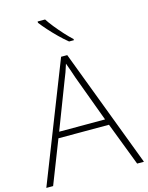

<svg xmlns="http://www.w3.org/2000/svg" viewBox="-137 -1035 865 1119"><g transform="rotate(-15 295.0 -475.0)"><path d="M548 0 448 -261H143L41 0H0L281 -716H318L589 0ZM330 -578Q325 -595 316 -619.5Q307 -644 298 -670Q291 -646 282 -621.5Q273 -597 265 -578L157 -297H434ZM247 -950Q261 -928 283.5 -900Q306 -872 331 -844.5Q356 -817 378 -797V-790H349Q323 -811 295 -838.5Q267 -866 242.5 -893.5Q218 -921 202 -942V-950Z"/></g></svg>

Font: Noto Sans ExtraLight
Style: Regular
Weight: 200
Designer: Monotype Design Team
Foundry: Monotype Imaging Inc.
Version: Version 2.007